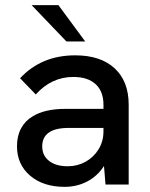

<svg xmlns="http://www.w3.org/2000/svg" viewBox="-20 -717 582 746"><path d="M384 -72Q359 -33 319 -12Q279 9 231 9Q148 9 97 -34.5Q46 -78 46 -149Q46 -189 62 -218.5Q78 -248 107 -265Q154 -294 234 -294H382V-310Q382 -362 351.5 -390Q321 -418 265 -418Q180 -418 119 -350L58 -413Q141 -502 272 -502Q371 -502 425.5 -451.5Q480 -401 480 -310V0H390ZM243 -71Q281 -71 312.5 -88.5Q344 -106 363 -137Q382 -168 382 -206V-220H248Q195 -220 170 -202Q144 -184 144 -148Q144 -113 170.5 -92Q197 -71 243 -71ZM103 -697H207L311 -556H238Z"/></svg>

Font: Hanken Grotesk Medium
Style: Regular
Weight: 500
Designer: Alfredo Marco Pradil
Foundry: Hanken Design Co.
Version: Version 3.014